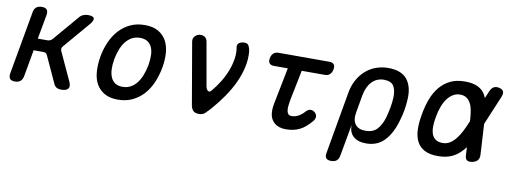

<svg xmlns="http://www.w3.org/2000/svg" viewBox="-60 -890 3720 1400"><g transform="rotate(10 1800.0 -190.0)"><path d="M56 10Q30 10 19.5 -2.5Q9 -15 13 -42L96 -508Q100 -535 115.5 -547.5Q131 -560 157 -560Q183 -560 193.5 -547.5Q204 -535 200 -508L167 -327H239Q250 -327 259 -331.5Q268 -336 276 -345L431 -527Q444 -544 461 -552Q478 -560 498 -560Q537 -560 543 -544Q549 -528 521 -495L358 -304Q350 -295 348.5 -286Q347 -277 351 -268L448 -58Q463 -24 450 -7Q437 10 398 10Q378 10 364.5 2Q351 -6 343 -24L253 -220Q249 -229 242 -233.5Q235 -238 224 -238H152L117 -42Q112 -15 97 -2.5Q82 10 56 10Z M818 10Q759 10 720 -12Q681 -34 659 -72Q637 -110 633 -162.5Q629 -215 639 -276Q650 -337 673 -388.5Q696 -440 731 -478Q766 -516 813 -538Q860 -560 919 -560Q979 -560 1018 -538Q1057 -516 1078.5 -478.5Q1100 -441 1104.5 -389Q1109 -337 1098 -276Q1087 -215 1064 -162.5Q1041 -110 1006 -72Q971 -34 924 -12Q877 10 818 10ZM835 -88Q868 -88 894.5 -102Q921 -116 940.5 -141Q960 -166 973.5 -200.5Q987 -235 995 -276Q1002 -317 1001 -351Q1000 -385 989 -409.5Q978 -434 956.5 -448Q935 -462 902 -462Q868 -462 842 -448Q816 -434 796 -409Q776 -384 763 -350Q750 -316 742 -275Q735 -234 736.5 -200Q738 -166 749 -141Q760 -116 781.5 -102Q803 -88 835 -88Z M1358 -43 1279 -502Q1277 -514 1280.5 -524.5Q1284 -535 1292 -543Q1300 -551 1310.5 -555.5Q1321 -560 1333 -560Q1353 -560 1365.5 -550Q1378 -540 1382 -521L1439 -198Q1444 -174 1455.5 -166.5Q1467 -159 1479 -172Q1513 -212 1540 -256.5Q1567 -301 1584 -346.5Q1601 -392 1607 -436.5Q1613 -481 1605 -521Q1604 -531 1608 -538Q1612 -545 1619 -550Q1626 -555 1636.5 -557.5Q1647 -560 1657 -560Q1680 -560 1689 -543Q1698 -526 1701 -502Q1706 -446 1693.5 -388Q1681 -330 1654.5 -272Q1628 -214 1588.5 -156.5Q1549 -99 1499 -42Q1479 -20 1463 -5Q1447 10 1418 10Q1390 10 1376.5 -3.5Q1363 -17 1358 -43Z M2291 -530Q2315 -530 2324.5 -516.5Q2334 -503 2329.5 -480Q2325 -457 2311.5 -443.5Q2298 -430 2274 -430H2103L2060 -217Q2054 -185 2051.5 -161.5Q2049 -138 2052.5 -122.5Q2056 -107 2064 -99.5Q2072 -92 2087 -92Q2113 -92 2137.5 -105.5Q2162 -119 2183 -143Q2200 -161 2217.5 -161Q2235 -161 2248 -149Q2263 -137 2263.5 -119Q2264 -101 2249 -83Q2228 -59 2207.5 -41Q2187 -23 2164.5 -12Q2142 -1 2117 4.5Q2092 10 2064 10Q2026 10 2000 -2.5Q1974 -15 1959 -37.5Q1944 -60 1941.5 -92Q1939 -124 1947 -163L2000 -430H1896Q1873 -430 1863 -443.5Q1853 -457 1858 -480Q1862 -503 1876 -516.5Q1890 -530 1914 -530Z M2427 180Q2401 180 2390.5 167.5Q2380 155 2385 128L2466 -334Q2475 -385 2498 -427Q2521 -469 2554 -498.5Q2587 -528 2630 -544Q2673 -560 2722 -560Q2821 -560 2863.5 -504.5Q2906 -449 2899 -354Q2897 -315 2890 -275.5Q2883 -236 2871 -197Q2844 -101 2792 -45.5Q2740 10 2656 10Q2594 10 2561 -20.5Q2528 -51 2530 -105L2488 128Q2484 155 2469 167.5Q2454 180 2427 180ZM2636 -80Q2690 -80 2720.5 -111.5Q2751 -143 2769 -202Q2779 -239 2786 -275.5Q2793 -312 2795 -348Q2798 -407 2778.5 -438.5Q2759 -470 2705 -470Q2679 -470 2656.5 -460.5Q2634 -451 2616.5 -432.5Q2599 -414 2587 -388Q2575 -362 2569 -328L2547 -202Q2536 -144 2559.5 -112Q2583 -80 2636 -80Z M3493 -53Q3494 -27 3482 -12.5Q3470 2 3444 8Q3417 13 3403.5 4Q3390 -5 3389 -31L3386 -91Q3376 -77 3365 -66Q3334 -30 3291.5 -10Q3249 10 3188 10Q3127 10 3089 -10Q3051 -30 3032 -66.5Q3013 -103 3011 -154.5Q3009 -206 3021 -270Q3032 -334 3052.5 -387Q3073 -440 3105.5 -478.5Q3138 -517 3183 -538.5Q3228 -560 3289 -560Q3349 -560 3385.5 -542Q3422 -524 3441 -491Q3448 -479 3453 -467L3475 -519Q3486 -545 3502.5 -554Q3519 -563 3543 -558Q3567 -552 3574 -537.5Q3581 -523 3571 -497L3480 -280ZM3375 -281V-283Q3373 -323 3367.5 -355.5Q3362 -388 3350 -411Q3338 -434 3319 -447Q3300 -460 3271 -460Q3243 -460 3219 -445.5Q3195 -431 3176.5 -406Q3158 -381 3145 -346Q3132 -311 3125 -270Q3117 -229 3117 -196Q3117 -163 3126 -139.5Q3135 -116 3154.5 -103Q3174 -90 3206 -90Q3235 -90 3258.5 -104.5Q3282 -119 3302.5 -144.5Q3323 -170 3340.5 -204.5Q3358 -239 3374 -279Z"/></g></svg>

Font: Maple Mono Medium
Style: Italic
Weight: 500
Italic angle: -10°
Monospace: yes
Designer: subframe7536
Version: Version 7.000